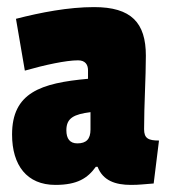

<svg xmlns="http://www.w3.org/2000/svg" viewBox="-20 -511 476 541"><path d="M14 -132C14 -45 56 10 136 10C198 10 227 -9 250 -41H255C270 -2 305 10 349 10C374 10 384 8 413 6L428 -115C398 -115 386 -121 386 -147C386 -216 391 -292 391 -354C391 -447 350 -491 245 -491C173 -491 95 -476 25 -458L50 -312C106 -328 166 -341 200 -341C220 -341 228 -329 228 -313V-289C95 -277 14 -250 14 -132ZM198 -107C177 -107 167 -120 167 -144C167 -179 189 -189 235 -195V-146C235 -119 223 -107 198 -107Z"/></svg>

Font: Passion One
Style: Regular
Weight: 400
Designer: Alejandro Lo Celso
Foundry: Fontstage
Version: Version 1.001